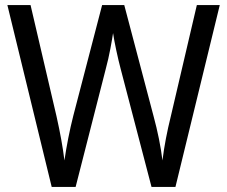

<svg xmlns="http://www.w3.org/2000/svg" viewBox="-20 -734 893 754"><path d="M843 -714 669 0H575L454 -463Q445 -497 436.5 -537Q428 -577 424 -604Q421 -583 413.5 -543Q406 -503 395 -462L277 0H183L9 -714H100L202 -277Q224 -179 233 -104Q239 -145 248 -191Q257 -237 268 -280L381 -714H468L583 -278Q595 -234 604 -189.5Q613 -145 618 -104Q623 -145 631.5 -189.5Q640 -234 651 -278L753 -714Z"/></svg>

Font: Noto Sans Tamil SemiCondensed
Style: Regular
Weight: 400
Width: 4
Designer: Jelle Bosma - Monotype Design Team
Foundry: Monotype Imaging Inc.
Version: Version 2.004; ttfautohint (v1.8.4.7-5d5b)